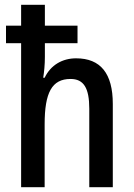

<svg xmlns="http://www.w3.org/2000/svg" viewBox="-20 -780 557 800"><path d="M167 -760H68V-673H5V-600H68V0H166V-262C166 -394 196 -451 274 -451C329 -451 352 -413 352 -327V0H450V-347C450 -474 399 -537 297 -537C240 -537 191 -509 166 -456H160C164 -480 167 -511 167 -543V-600H303V-673H167Z"/></svg>

Font: Noto Sans Gurmukhi UI Condensed Medium
Style: Regular
Weight: 500
Width: 3
Designer: Jelle Bosma - Monotype Design Team
Foundry: Monotype Imaging Inc.
Version: Version 2.004